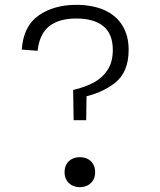

<svg xmlns="http://www.w3.org/2000/svg" viewBox="-20 -762 660 794"><path d="M336.5 -265H284.5L282.5 -390Q332 -401.5 367.8 -420.8Q403.5 -440 425 -473Q446.5 -506 446.5 -555.5Q446.5 -622 407.2 -653.8Q368 -685.5 295.5 -685.5Q223.5 -685.5 183.2 -653.2Q143 -621 135.5 -552L70 -557Q77 -654.5 140 -698.2Q203 -742 295.5 -742Q361.5 -742 410.2 -720.8Q459 -699.5 485.5 -657.5Q512 -615.5 512 -555.5Q512 -463.5 455.2 -419Q398.5 -374.5 311.5 -358L338 -382.5ZM247 -50Q247 -69 255.2 -83.2Q263.5 -97.5 278 -104.8Q292.5 -112 310 -112Q328 -112 342.5 -104.8Q357 -97.5 365.2 -83.2Q373.5 -69 373.5 -50Q373.5 -31 365.2 -17Q357 -3 342.5 4.5Q328 12 310 12Q292.5 12 278 4.5Q263.5 -3 255.2 -17Q247 -31 247 -50Z"/></svg>

Font: Monaspace Krypton Var ExLight
Style: Regular
Weight: 200
Designer: Riley Cran and the Lettermatic Team
Version: Version 1.200 (Monaspace Krypton Var)